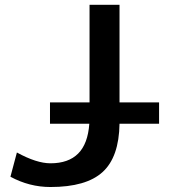

<svg xmlns="http://www.w3.org/2000/svg" viewBox="-20 -751 696 782"><path d="M183.6 -247.1V-334H344.7V-731.4H466.8V-334H627.9V-247.1H466.8Q464.8 -111.3 397.9 -50.3Q331.1 10.7 185.5 10.7Q99.6 10.7 22.5 -31.2L48.8 -129.9Q128.9 -85.9 185.5 -85.9Q258.8 -85.9 298.3 -125.5Q337.9 -165 343.8 -247.1Z"/></svg>

Font: Gen Shin Gothic Medium
Style: Regular
Weight: 500
Designer: [Source Han Sans]
Ryoko NISHIZUKA  (kana & ideographs); Paul D. Hunt (Latin, Greek & Cyrillic); Wenlong ZHANG  (bopomofo
Version: Version 1.002.20150607